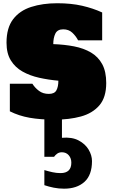

<svg xmlns="http://www.w3.org/2000/svg" viewBox="-20 -726 692 1179"><path d="M315.9 8.8Q228 8.8 161.9 -2.9Q95.7 -14.6 40.5 -42.5V-211.9H178.7Q194.8 -186.5 219.5 -168Q244.1 -149.4 279.8 -149.4Q314.5 -149.4 326.4 -171.4Q338.4 -193.4 338.4 -230.5Q277.8 -235.8 220.7 -248.5Q163.6 -261.2 118.4 -286.6Q73.2 -312 46.6 -355Q20 -397.9 20 -463.9Q20 -554.7 60.3 -607.7Q100.6 -660.6 171.1 -683.3Q241.7 -706.1 331.5 -706.1Q417 -706.1 484.1 -690.7Q551.3 -675.3 607.4 -649.4V-478.5H459.5Q445.8 -504.9 423.8 -525.4Q401.9 -545.9 368.2 -545.9Q332.5 -545.9 319.8 -519.5Q307.1 -493.2 307.1 -455.1Q376 -452.6 435.1 -441.2Q494.1 -429.7 538.6 -403.6Q583 -377.4 607.7 -332Q632.3 -286.6 632.3 -216.3Q632.3 -127.9 590.3 -79.1Q548.3 -30.3 476.8 -10.7Q405.3 8.8 315.9 8.8ZM373.5 432.6Q340.3 432.6 310.1 426.5Q279.8 420.4 252.4 411.1V318.4Q276.4 325.7 301.3 331.3Q326.2 336.9 351.6 336.9Q418 336.9 418 272.9Q418 245.6 402.1 227.3Q386.2 209 359.9 209Q343.3 209 331.5 217.3Q319.8 225.6 312 236.8H252.4V-5.4H360.4V120.1Q421.9 114.7 462.9 136.5Q503.9 158.2 524.4 193.1Q544.9 228 544.9 263.2Q544.9 349.1 498.5 390.9Q452.1 432.6 373.5 432.6Z"/></svg>

Font: Holtwood One SC
Style: Regular
Weight: 400
Designer: Vernon Adams
Foundry: Vernon Adams
Version: Version 1.100; ttfautohint (v1.8.4.7-5d5b)